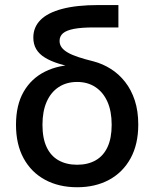

<svg xmlns="http://www.w3.org/2000/svg" viewBox="-20 -748 626 779"><path d="M293 11.7Q218.8 11.7 162.8 -18.6Q106.9 -48.8 75.9 -105.5Q44.9 -162.1 44.9 -241.7Q44.9 -321.8 75.9 -375.7Q106.9 -429.7 162.8 -457.5Q218.8 -485.4 293 -485.4V-471.2Q251.5 -479.5 218.5 -489.7Q185.5 -500 162.4 -514.2Q139.2 -528.3 127.2 -548.3Q115.2 -568.4 115.2 -595.7Q115.2 -637.7 144.3 -667Q173.3 -696.3 232.2 -711.9Q291 -727.5 379.4 -727.5H460.4V-636.7H360.8Q311 -636.7 280.3 -630.9Q249.5 -625 235.6 -613Q221.7 -601.1 221.7 -582Q221.7 -567.4 230 -555.9Q238.3 -544.4 255.1 -534.7Q272 -524.9 297.9 -516.4Q323.7 -507.8 359.4 -499Q396.5 -489.3 429.4 -468.5Q462.4 -447.8 487.5 -415.8Q512.7 -383.8 526.9 -340.6Q541 -297.4 541 -242.7Q541 -162.6 509.8 -105.7Q478.5 -48.8 422.9 -18.6Q367.2 11.7 293 11.7ZM293 -79.6Q336.4 -79.6 367.9 -97.4Q399.4 -115.2 416.3 -151.4Q433.1 -187.5 433.1 -241.7Q433.1 -296.4 416 -335Q398.9 -373.5 367.4 -394.5Q335.9 -415.5 293 -415.5Q250 -415.5 218.3 -394.8Q186.5 -374 169.4 -335.2Q152.3 -296.4 152.3 -241.7Q152.3 -187 169.2 -151.1Q186 -115.2 217.8 -97.4Q249.5 -79.6 293 -79.6Z"/></svg>

Font: Inter 17pt Medium
Style: Regular
Weight: 500
Version: Version 4.001;git-66647c0bb